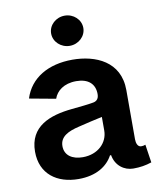

<svg xmlns="http://www.w3.org/2000/svg" viewBox="-86 -833 755 912"><g transform="rotate(-10 291.5 -377.0)"><path d="M219.7 10.7C305.7 10.7 359.4 -25.9 385.3 -74.2H390.6C399.4 -22.5 440.4 6.8 483.9 6.8C517.1 6.8 543.9 2.4 572.8 -7.3L559.6 -94.7C551.8 -91.8 546.9 -90.8 539.1 -90.8C522 -90.8 515.6 -110.4 515.6 -128.9V-366.2C515.6 -504.9 398.9 -552.7 288.1 -552.7C171.9 -552.7 83 -502 53.2 -406.7L180.2 -383.3C192.4 -419.4 228.5 -449.2 288.1 -449.2C346.2 -449.2 377.9 -420.4 377.9 -371.1C377.9 -344.2 362.3 -336.4 347.2 -334.5C323.2 -330.1 292 -327.1 244.6 -322.3C137.7 -311.5 37.6 -275.4 37.6 -152.8C37.6 -44.9 115.7 10.7 219.7 10.7ZM257.3 -87.9C206.5 -87.9 170.4 -111.3 170.4 -156.2C170.4 -202.1 210 -221.7 265.1 -234.4C303.2 -244.1 343.8 -252.9 378.9 -260.7V-195.3C378.9 -136.2 330.1 -87.9 257.3 -87.9ZM288.1 -619.6C330.6 -619.6 365.7 -652.3 365.7 -692.4C365.7 -732.9 330.6 -765.1 288.1 -765.1C245.6 -765.1 210.4 -732.9 210.4 -692.4C210.4 -652.3 245.6 -619.6 288.1 -619.6Z"/></g></svg>

Font: Raveo SemiBold
Style: Regular
Weight: 600
Designer: Jakub Foglar, Rasmus Andersson (Inter)
Foundry: Jakubfoglar.com
Version: Version 1.100;Glyphs 3.2.3 (3260)